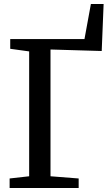

<svg xmlns="http://www.w3.org/2000/svg" viewBox="-20 -938 548 958"><path d="M28 0V-47.5L125.5 -58.5V-681.5L31 -694.5V-743H401.5L433.5 -918H497L487.5 -683.5L232 -691V-58.5L372.5 -47.5V0Z"/></svg>

Font: Merriweather 24pt SemiCondensed
Style: Regular
Weight: 400
Width: 4
Designer: Eben Sorkin
Foundry: Eben Sorkin
Version: Version 2.100